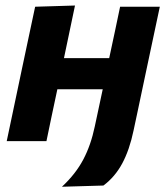

<svg xmlns="http://www.w3.org/2000/svg" viewBox="-20 -524 618 713"><path d="M5 0Q16 -53.5 26.8 -103.5Q37.5 -153.5 50.5 -216L61 -266Q77 -341 88 -393.2Q99 -445.5 110.5 -499L258.5 -503.5Q249 -457 239.2 -411.5Q229.5 -366 217.5 -308H385.5Q398 -365.5 407.2 -409.5Q416.5 -453.5 426 -499H573.5Q562 -445.5 551 -393.2Q540 -341 524 -266Q513.5 -217 506 -181Q498.5 -145 491.5 -112.2Q484.5 -79.5 476 -39.5Q461 32.5 434 82.8Q407 133 364 165L210 169.5Q261 122 289.2 68.5Q317.5 15 332 -54.5L361.5 -192.5H193Q181.5 -139 172 -93.8Q162.5 -48.5 152.5 0Z"/></svg>

Font: Commissioner
Style: Bold Italic
Weight: 700
Italic angle: -12°
Designer: Kostas Bartsokas
Foundry: Kostas Bartsokas
Version: Version 1.000; ttfautohint (v1.8.3)